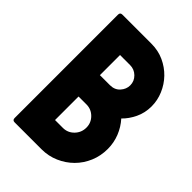

<svg xmlns="http://www.w3.org/2000/svg" viewBox="-206 -786 877 877"><g transform="rotate(45 232.0 -348.0)"><path d="M178 -138H229Q260 -138 282 -160.5Q304 -183 304 -215Q304 -246 282 -268Q260 -290 229 -290H178ZM178 -428H243Q273 -428 291 -448Q309 -468 309 -493Q309 -520 289.5 -539Q270 -558 243 -558H178ZM55 0Q41 0 41 -14V-682Q41 -696 55 -696H243Q287 -696 324 -679Q361 -662 388 -634Q415 -606 430.5 -569.5Q446 -533 446 -494Q446 -452 429 -416.5Q412 -381 387 -357Q413 -328 427.5 -291.5Q442 -255 442 -215Q442 -170 425.5 -131Q409 -92 380 -63Q351 -34 312 -17Q273 0 229 0Z"/></g></svg>

Font: AL Dynamic
Style: Bold
Weight: 700
Version: Version 1.000; ttfautohint (v1.8.2) -l 8 -r 50 -G 200 -x 14 